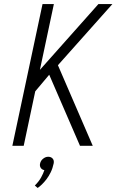

<svg xmlns="http://www.w3.org/2000/svg" viewBox="-20 -720 575 948"><path d="M152 196 166 208Q175 202 186.5 191Q198 180 209.5 165Q221 150 230.5 130.5Q240 111 245 87Q248 72 240 63Q232 54 218 54Q205 54 193 63.5Q181 73 178 87Q175 99 181 108.5Q187 118 199 120Q194 136 183 156Q172 176 152 196ZM177 -375 246 -700H190L41 0H97L154 -269L223 -351L375 0H438L266 -398L535 -700H466Z"/></svg>

Font: Advent Pro
Style: Italic
Weight: 400
Italic angle: -12°
Designer: VivaRado, Andreas Kalpakidis
Foundry: VivaRado, Andreas Kalpakidis
Version: Version 3.000